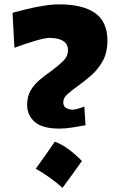

<svg xmlns="http://www.w3.org/2000/svg" viewBox="-20 -871 558 898"><path d="M258.8 -269.5Q178.7 -269.5 142.8 -300.5Q106.9 -331.5 106.9 -381.3Q106.9 -419.4 122.8 -447Q138.7 -474.6 164.1 -496.3Q189.5 -518.1 217.8 -537.6Q249 -560.5 273.4 -583.5Q297.9 -606.4 297.9 -636.7Q297.9 -692.4 211.9 -693.8Q191.9 -693.8 145 -680.2Q98.1 -666.5 47.4 -647.5L38.6 -811.5Q64 -818.4 102.1 -827.6Q140.1 -836.9 181.4 -843.8Q222.7 -850.6 257.3 -850.6Q366.7 -850.6 424.6 -810.1Q482.4 -769.5 482.4 -681.2Q482.4 -624.5 460 -584.7Q437.5 -544.9 405.3 -517.1Q373 -489.3 343.3 -468.3Q315.9 -448.7 295.9 -430.9Q275.9 -413.1 275.9 -393.1Q275.9 -372.6 289.6 -365.7Q303.2 -358.9 318.8 -357.9Q327.1 -357.9 344 -362.5Q360.8 -367.2 374.5 -372.6L379.9 -285.2Q359.4 -281.2 323 -275.4Q286.6 -269.5 258.8 -269.5ZM236.4 -208.5Q271.8 -195.1 303.5 -170.9Q335.2 -146.8 363.1 -117.8Q341.1 -87.2 318.5 -55.7Q296 -24.3 272.4 7.4Q245 -16.8 213.8 -39.4Q182.7 -61.9 147.2 -81.8Q170.8 -114 192.9 -145.7Q214.9 -177.4 236.4 -208.5Z"/></svg>

Font: Pinar ExtraBold
Style: Regular
Weight: 800
Designer: Amin Abedi
Version: Version 3.000